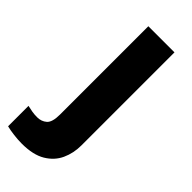

<svg xmlns="http://www.w3.org/2000/svg" viewBox="-311 -593 878 878"><g transform="rotate(45 128.0 -154.5)"><path d="M42 240Q18 240 -10.5 236.5Q-39 233 -58 228V96Q-41 100 -26 102.5Q-11 105 7 105Q34 105 53 88.5Q72 72 72 22V-549H241V53Q241 103 221.5 145.5Q202 188 158.5 214Q115 240 42 240Z"/></g></svg>

Font: Noto Sans Hebrew ExtraBold
Style: Regular
Weight: 800
Designer: Monotype Design Team
Foundry: Monotype Imaging Inc.
Version: Version 2.003